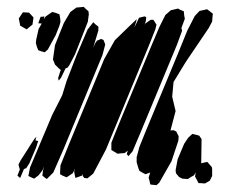

<svg xmlns="http://www.w3.org/2000/svg" viewBox="-20 -544 670 562"><path d="M237 -480 200 -386 184 -355 178 -346 172 -344 159 -317 152 -308 150 -315 156 -334 158 -339 152 -344 141 -355 135 -370 141 -412 167 -477 186 -509 204 -522 217 -523 225 -524 231 -518 239 -511 240 -502ZM498 -413 393 -160 368 -101 356 -87 351 -93 354 -103 345 -96 332 -95 324 -94 311 -102 306 -105V-110V-126L315 -149L333 -193L419 -400L446 -464L464 -500L480 -514L493 -517L501 -519L508 -515L518 -511L519 -500L521 -489L511 -462L513 -454ZM482 -72 446 -9 438 -2 428 -3 420 -4 418 -13 415 -24 419 -37 420 -39 414 -37 406 -34 398 -38 388 -44 385 -52 380 -69V-84L388 -114L407 -161L500 -385L528 -454L550 -497L564 -512L578 -515L586 -517L594 -511L603 -504L602 -495L601 -481L591 -462L524 -363L488 -304L484 -261L494 -219L479 -162L488 -163L496 -159L503 -145L502 -132ZM143 -441 120 -399 111 -391 100 -394 92 -397 88 -407 85 -418 86 -428 93 -459 102 -475 92 -476 96 -487 99 -495H104L110 -496L109 -491L108 -488L114 -496L124 -503L133 -509L144 -506L154 -502L156 -491L157 -480L154 -469ZM65 -507 78 -493 77 -485 75 -472 64 -463 58 -458 51 -462 39 -469 38 -475 35 -490 47 -508ZM418 -416 290 -106 253 -36 236 -22 227 -23 222 -29 223 -35 220 -30 206 -25 201 -23 199 -31 197 -42 200 -51 193 -37 175 -25 163 -30 156 -34V-42L157 -60L182 -122L285 -371L316 -426L354 -463L374 -482L380 -488L379 -482L374 -466V-465L387 -492L403 -496L408 -494L407 -483L403 -471L405 -475L421 -486H429L438 -472L435 -459ZM280 -383 165 -105 136 -39 117 -20 110 -25 104 -30 106 -46 109 -57 104 -45 93 -31 80 -21 71 -25 63 -29 64 -34 68 -54 95 -118 133 -208 162 -265 175 -307 204 -382 236 -457 253 -479 259 -473 268 -466V-455L253 -405L259 -418L264 -425L276 -430L283 -427L288 -414L286 -406ZM580 -7 566 -8H561L556 -18L551 -27L552 -35L553 -40L548 -31L539 -26L530 -20L514 -21L504 -26L495 -37L494 -46L500 -78L519 -123L531 -141L543 -152L552 -150L563 -147L570 -137L569 -66L581 -69L587 -70L593 -63L600 -55L601 -49V-29L594 -15ZM42 -30 39 -23 31 -30 33 -35 38 -48 34 -62 40 -74 65 -113 68 -118 81 -138 87 -144 85 -139 84 -133 92 -131 90 -126 86 -113 66 -66 57 -52 50 -49Z"/></svg>

Font: Rubik Marker Hatch
Style: Regular
Weight: 400
Designer: Hubert and Fischer, NaN
Foundry: Hubert & Fischer, NaN
Version: Version 2.200